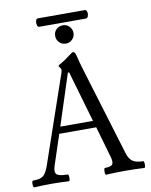

<svg xmlns="http://www.w3.org/2000/svg" viewBox="-98 -960 815 1034"><g transform="rotate(-10 309.5 -443.5)"><path d="M181.2 -844.2Q172.9 -844.2 169.7 -855.7Q166.5 -867.2 169.7 -878.7Q172.9 -890.1 181.2 -890.1H438Q446.3 -890.1 449.5 -878.7Q452.6 -867.2 448.7 -855.7Q444.8 -844.2 436 -844.2ZM307.1 -730Q285.6 -730 271.2 -744.9Q256.8 -759.8 256.8 -779.8Q256.8 -802.7 271.7 -816.4Q286.6 -830.1 307.1 -830.1Q328.6 -830.1 342.8 -814.9Q356.9 -799.8 356.9 -779.8Q356.9 -758.8 342 -744.4Q327.1 -730 307.1 -730ZM4.9 2.9Q-2 2.9 -2 -15.6Q-2 -34.2 4.9 -34.2Q43 -34.2 59.8 -46.9Q76.7 -59.6 90.8 -100.1L255.9 -580.1Q258.8 -588.9 258.8 -596.2Q258.8 -600.6 252.9 -607.9Q247.1 -615.2 247.1 -618.2Q247.1 -622.1 264.2 -630.9Q282.7 -640.6 306.2 -659.2Q331.1 -678.2 335.9 -678.2Q347.2 -678.2 352.1 -655.8Q359.9 -621.1 374 -575.2L521 -91.8Q531.2 -59.1 551 -46.6Q570.8 -34.2 606 -34.2Q612.3 -34.2 612.3 -15.6Q612.3 2.9 606 2.9Q553.2 0 502 0Q449.2 0 397.9 2.9Q391.6 2.9 391.8 -15.6Q392.1 -34.2 397.9 -34.2Q431.2 -34.2 439.2 -46.1Q447.3 -58.1 437 -91.8L389.2 -257.8H187L131.8 -90.8Q121.6 -57.6 135 -45.9Q148.4 -34.2 193.8 -34.2Q199.7 -34.2 199.7 -15.6Q199.7 2.9 193.8 2.9Q147.5 0 100.1 0Q53.2 0 4.9 2.9ZM199.2 -294.9H377.9L296.9 -574.2H290Z"/></g></svg>

Font: Junicode SmCond
Style: Regular
Weight: 400
Width: 4
Designer: Peter S. Baker
Version: Version 2.206